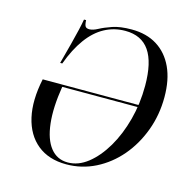

<svg xmlns="http://www.w3.org/2000/svg" viewBox="-91 -672 768 774"><g transform="rotate(15 292.5 -285.0)"><path d="M250.8 11.3Q177.4 11.3 130.2 -27Q83.1 -65.3 67.3 -134.3Q51.6 -203.2 71 -295.2H507.3L505.6 -286.3H154.8Q140.3 -196.8 147.6 -131.9Q154.8 -66.9 182.3 -32.3Q209.7 2.4 254.8 2.4Q298.4 2.4 337.9 -28.6Q377.4 -59.7 408.9 -112.9Q440.3 -166.1 458.5 -234.3Q476.6 -302.4 476.6 -376.6Q476.6 -474.2 443.5 -522.2Q410.5 -570.2 342.7 -570.2Q296 -570.2 256.5 -548.8Q216.9 -527.4 185.5 -484.3Q154 -441.1 130.6 -377.4H121.8Q135.5 -428.2 144.8 -464.1Q154 -500 160.1 -525.8Q166.1 -551.6 169.4 -571H178.2Q179 -551.6 183.5 -545.2Q187.9 -538.7 200 -538.7Q214.5 -538.7 234.7 -549.6Q254.8 -560.5 286.3 -571.4Q317.7 -582.3 366.1 -582.3Q428.2 -582.3 472.2 -554.8Q516.1 -527.4 539.9 -476.2Q563.7 -425 563.7 -352.4Q563.7 -278.2 539.1 -212.1Q514.5 -146 471.8 -96Q429 -46 372.2 -17.3Q315.3 11.3 250.8 11.3Z"/></g></svg>

Font: Playfair 144pt SemiCondensed
Style: Italic
Weight: 400
Width: 4
Italic angle: -15.6°
Designer: Claus Eggers Sørensen
Foundry: Claus Eggers Sørensen
Version: Version 2.203